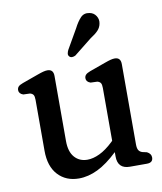

<svg xmlns="http://www.w3.org/2000/svg" viewBox="-76 -702 653 774"><g transform="rotate(-10 250.5 -314.5)"><path d="M67.5 -123V-331.5Q67.5 -346 63.5 -352Q59.5 -358 50 -360.5L22.5 -361.5Q5 -367.5 5 -382Q5 -390.5 10 -396.2Q15 -402 29 -407L93 -430Q109.5 -436 118.5 -438.2Q127.5 -440.5 135 -440.5Q159.5 -440.5 159.5 -413V-146.5Q159.5 -103 179.5 -80.2Q199.5 -57.5 232 -57.5Q255.5 -57.5 282.2 -70.2Q309 -83 338 -110.5L343 -115.5V-331.5Q343 -346 339 -352Q335 -358 325.5 -360.5L298 -361.5Q280.5 -367.5 280.5 -382Q280.5 -390.5 285.8 -396.2Q291 -402 304.5 -407L368.5 -430Q385 -436 394 -438.2Q403 -440.5 410.5 -440.5Q435 -440.5 435 -413V-84.5Q435 -68 440 -60.2Q445 -52.5 455 -49.5L473 -45.5Q490 -37 490 -21.5Q490 0 465 0H395.5Q345.5 0 345.5 -51V-68.5Q302 -27 262.8 -8Q223.5 11 185.5 11Q132.5 11 100 -24Q67.5 -59 67.5 -123ZM278.5 -587Q292 -613.5 306.2 -628.2Q320.5 -643 342.5 -638.5Q359.5 -635.5 368.8 -621.2Q378 -607 375 -591Q372.5 -574.5 361.2 -562.5Q350 -550.5 330 -538L256.5 -479.5Q250 -476 243 -475.8Q236 -475.5 231.5 -480.5Q226.5 -486 227.8 -493Q229 -500 232.5 -507Z"/></g></svg>

Font: Fraunces 144pt SuperSoft
Style: Regular
Weight: 400
Version: Version 1.000;[b76b70a41]